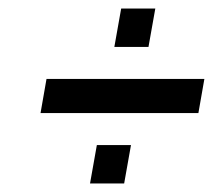

<svg xmlns="http://www.w3.org/2000/svg" viewBox="-20 -525 499 450"><path d="M248 -415 264 -505H344L328 -415ZM75 -260 89 -340H459L445 -260ZM191 -95 207 -185H287L271 -95Z"/></svg>

Font: Cuprum
Style: Italic
Weight: 400
Italic angle: -10°
Designer: Jovanny Lemonad
Foundry: Jovanny Lemonad
Version: Version 3.000